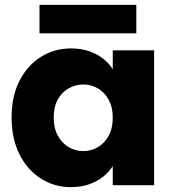

<svg xmlns="http://www.w3.org/2000/svg" viewBox="-20 -766 719 794"><path d="M28 -280.1Q28 -368.3 60.9 -432.3Q93.8 -496.3 149.6 -531.1Q205.5 -565.8 273.8 -565.8Q316 -565.8 349.1 -554.1Q382.1 -542.5 406.8 -523.2Q431.4 -504 446.3 -479.5V-557.9H617.3V0H446.3V-79.4Q431.4 -54.8 406.3 -35.1Q381.2 -15.4 347.9 -3.7Q314.6 7.9 272.8 7.9Q205 7.9 149.2 -27.5Q93.3 -62.9 60.7 -127.4Q28 -191.9 28 -280.1ZM446.3 -279.2Q446.3 -323.4 429.1 -354Q412 -384.7 384.3 -400.7Q356.6 -416.6 324.2 -416.6Q292.2 -416.6 264.3 -400.9Q236.3 -385.2 219.2 -355Q202.1 -324.8 202.1 -280.1Q202.1 -235.9 219.2 -204.8Q236.3 -173.6 264.3 -157.4Q292.2 -141.2 324.2 -141.2Q356.6 -141.2 384.3 -157.2Q412 -173.2 429.1 -204.1Q446.3 -235 446.3 -279.2ZM143.3 -628.1V-745.9H543.7V-628.1Z"/></svg>

Font: Poppins Variable
Style: Regular
Weight: 100
Designer: Jonny Pinhorn
Foundry: Indian Type Foundry
Version: Version 6.000